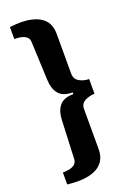

<svg xmlns="http://www.w3.org/2000/svg" viewBox="-161 -748 662 969"><g transform="rotate(-20 169.5 -263.5)"><path d="M25 159V95Q40 95 57.5 92Q75 89 88 79.5Q101 70 102 51L111 -156Q113 -205 136 -232Q159 -259 210 -259V-268Q159 -268 136 -295Q113 -322 111 -371L102 -579Q101 -598 87.5 -607.5Q74 -617 56.5 -619.5Q39 -622 25 -622V-686Q94 -695 140.5 -684.5Q187 -674 211 -646.5Q235 -619 235 -574V-360Q235 -330 259 -316.5Q283 -303 311 -303V-224Q285 -224 260 -211.5Q235 -199 235 -169V47Q235 91 210.5 119Q186 147 139 157Q92 167 25 159Z"/></g></svg>

Font: Chivo Medium ExtraBold
Style: Regular
Weight: 800
Version: Version 2.002